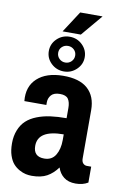

<svg xmlns="http://www.w3.org/2000/svg" viewBox="-97 -936 689 1009"><g transform="rotate(10 248.0 -432.0)"><path d="M270.6 -763.2H173.3L247.2 -877.1H366.6ZM119.9 -649.2Q119.9 -687.7 147.9 -714.8Q175.9 -742 215.9 -742Q255.9 -742 283.7 -714.6Q311.5 -687.2 311.5 -649.2Q311.5 -611.2 283.2 -584.1Q255 -556.9 215.7 -556.9Q176.4 -556.9 148.1 -583.8Q119.9 -610.8 119.9 -649.2ZM260.6 -649Q260.6 -667.7 247.4 -680.3Q234.1 -692.9 215.2 -692.9Q196.4 -692.9 183.1 -680.5Q169.9 -668.1 169.9 -649.2Q169.9 -630.3 183.1 -617.3Q196.4 -604.3 215.2 -604.3Q234.1 -604.3 247.4 -617.3Q260.6 -630.3 260.6 -649ZM393.1 -381V-123.8Q393.1 -106.4 401.6 -97.7Q410.1 -89.1 421.8 -89.1H444.8V-4.3Q417.5 12.6 378.8 12.6Q340.1 12.6 316 -6.1Q291.9 -24.8 281.9 -56Q257.2 -22.2 225.7 -4.8Q194.2 12.6 145.1 12.6Q129 12.6 112.7 9.1Q96.4 5.6 78 -4.6Q59.5 -14.8 45.6 -30.6Q31.7 -46.5 22.6 -73.4Q13.5 -100.3 13.5 -138.6Q13.5 -176.8 26.1 -208.5Q38.7 -240.2 60.8 -260.6Q83 -281.1 116.2 -294.1Q149.4 -307.1 187.7 -312.3Q225.9 -317.5 273.2 -317.5V-371.9Q273.2 -402.7 261.5 -419.9Q249.8 -437 217.4 -437Q185.1 -437 170.7 -420.5Q156.4 -404 156.4 -381.8V-367.5H39.1Q31.3 -444.4 79.5 -488.7Q127.7 -533 216.1 -533.9Q304.5 -534.8 348.8 -495Q393.1 -455.3 393.1 -381ZM273.2 -231.1Q136 -231.1 136 -146Q136 -88.2 193.7 -88.2Q234.1 -88.2 253.7 -120.1Q273.2 -152 273.2 -201.1Z"/></g></svg>

Font: Puralecka Narrow
Style: Bold
Weight: 700
Designer: Hector Gatti, Marcela Romero, Pablo Cosgaya and Nicolas Silva
Version: Version 1.004;PS 001.004;hotconv 1.0.70;makeotf.lib2.5.58329